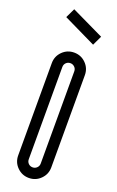

<svg xmlns="http://www.w3.org/2000/svg" viewBox="-148 -790 507 831"><g transform="rotate(20 105.5 -374.5)"><path d="M190.8 -678.5 169.9 -634.3 20 -706.8 40.8 -750.5ZM132.9 -498.1Q132.9 -509.8 124.7 -517.7Q116.6 -525.6 105.4 -525.6Q93.7 -525.6 85.8 -517.7Q77.9 -509.8 77.9 -498.1V-73.3Q77.9 -61.6 85.8 -53.7Q93.7 -45.8 105.4 -45.8Q116.6 -45.8 124.7 -53.7Q132.9 -61.6 132.9 -73.3ZM29.2 -498.1Q29.2 -529.8 51.4 -552.1Q73.7 -574.3 105.4 -574.3Q137 -574.3 159.3 -552.1Q181.6 -529.8 181.6 -498.1V-73.3Q181.6 -41.6 159.3 -19.4Q137 2.9 105.4 2.9Q73.7 2.9 51.4 -19.4Q29.2 -41.6 29.2 -73.3Z"/></g></svg>

Font: Marapfhont
Style: Book
Weight: 400
Version: Version 0.15